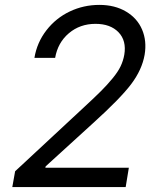

<svg xmlns="http://www.w3.org/2000/svg" viewBox="-20 -757 645 777"><path d="M29.8 0 41.2 -63.9 323.9 -326.7Q366.1 -365.8 389.9 -389.6Q413.7 -413.4 435.5 -439.8Q457.4 -466.3 468 -488.6Q478.7 -511 483 -535.5Q492.5 -592.3 459.7 -626.4Q426.8 -660.5 366.5 -660.5Q303.6 -660.5 258.7 -622.5Q213.8 -584.5 203.1 -522.7H119.3Q129.6 -585.2 168 -634.6Q206.3 -683.9 262.4 -710.6Q318.5 -737.2 382.1 -737.2Q444.6 -737.2 490.1 -710.2Q535.5 -683.2 555 -637.3Q574.6 -591.3 565.3 -535.5Q554.7 -474.8 511 -416.7Q467.3 -358.7 356.5 -258.5L164.8 -83.8L163.4 -78.1H501.4L488.6 0Z"/></svg>

Font: Karasuma Gothic
Style: Italic
Weight: 400
Italic angle: -9.39999°
Designer: Rasmus Andersson / Ryoko Nishizuka
Foundry: Genbu
Version: Version 1.00